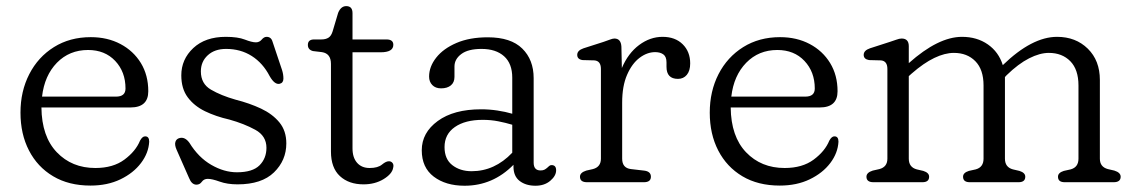

<svg xmlns="http://www.w3.org/2000/svg" viewBox="-20 -596 3718 628"><path d="M465 -297.5Q465 -244.5 406.5 -244.5H115.5Q116.5 -149.5 165.8 -98Q215 -46.5 292 -46.5Q350 -46.5 387 -74Q424 -101.5 438 -136Q446 -150.5 455 -150Q468 -150 468 -132.5Q466 -95.5 441.2 -62.8Q416.5 -30 374 -9.5Q331.5 11 276 11Q205 11 153.8 -19.5Q102.5 -50 74.8 -103.8Q47 -157.5 47 -227.5Q47 -297.5 75.8 -353.5Q104.5 -409.5 156.5 -442Q208.5 -474.5 277 -474.5Q331.5 -474.5 374 -452Q416.5 -429.5 440.8 -389.8Q465 -350 465 -297.5ZM268 -432.5Q207 -432.5 166.2 -390.8Q125.5 -349 117.5 -280H359.5Q390.5 -280 390.5 -306.5Q390.5 -361 356.8 -396.8Q323 -432.5 268 -432.5Z M719.5 -436Q682 -436 659.5 -415.2Q637 -394.5 637 -362.5Q637 -322 670 -302.8Q703 -283.5 750.5 -270Q796 -258.5 833.8 -240.8Q871.5 -223 894 -195.5Q916.5 -168 916.5 -127Q916.5 -71.5 876.2 -32.2Q836 7 757 7Q723.5 7 698.5 -2Q673.5 -11 659.5 -11Q647 -11 640.2 -1.5Q633.5 8 622.5 8Q607 8 598.5 -13.5L557.5 -106.5Q550.5 -122.5 553.8 -132.2Q557 -142 567.5 -144.5Q585 -149 599.5 -129Q629 -81 671 -56.8Q713 -32.5 755 -32.5Q806 -32.5 828.8 -55.2Q851.5 -78 851.5 -112.5Q851.5 -151.5 815 -171.5Q778.5 -191.5 730 -205Q686 -215 650.5 -232.2Q615 -249.5 594 -277.8Q573 -306 573 -349.5Q573 -402 612.2 -438.8Q651.5 -475.5 718.5 -475.5Q758 -475.5 781 -466.5Q804 -457.5 817 -457.5Q828.5 -457.5 836 -466.5Q843.5 -475.5 852 -475.5Q867 -475.5 871.5 -459.5L902.5 -367Q907 -353 907 -339Q907 -325 895 -322Q878.5 -318 862 -347Q840 -389.5 803.5 -412.8Q767 -436 719.5 -436Z M1033 -425.5 1003.5 -429Q987 -433.5 987 -449Q987 -467 1007.5 -467H1031Q1045.5 -467 1054.5 -472.8Q1063.5 -478.5 1068 -493.5L1086 -554Q1095 -576 1112.5 -576Q1133 -576 1133 -553V-467H1244Q1266.5 -467 1266.5 -449.5Q1266.5 -425 1225 -425H1133V-110.5Q1133 -80.5 1148 -63.5Q1163 -46.5 1189 -46.5Q1216 -46.5 1229.5 -57.8Q1243 -69 1252.5 -68.5Q1259.5 -68.5 1264 -62.8Q1268.5 -57 1266 -47.5Q1263 -27.5 1234.8 -10.2Q1206.5 7 1169 7Q1121 7 1091.8 -20Q1062.5 -47 1062.5 -100.5V-387Q1062.5 -421 1033 -425.5Z M1359.5 -104.5Q1359.5 -162 1411.8 -200.2Q1464 -238.5 1554 -238.5Q1580.5 -238.5 1607 -234.5Q1633.5 -230.5 1655.5 -224V-342Q1655.5 -388 1628.8 -412Q1602 -436 1555 -436Q1511 -436 1488.8 -419.2Q1466.5 -402.5 1466.5 -378.5V-344.5Q1466.5 -326.5 1454.8 -316.8Q1443 -307 1422.5 -307Q1404.5 -307 1394 -317.8Q1383.5 -328.5 1383.5 -345.5Q1383.5 -378 1406.8 -407.5Q1430 -437 1473 -455.5Q1516 -474 1575.5 -474Q1651 -474 1688.2 -437.2Q1725.5 -400.5 1725.5 -340.5V-64Q1725.5 -38.5 1748 -38.5Q1756 -38.5 1760.8 -41Q1765.5 -43.5 1769.5 -47Q1773 -50 1776.2 -53Q1779.5 -56 1784 -56Q1799 -56 1799 -39Q1799 -21 1780 -4.8Q1761 11.5 1731.5 11.5Q1700 11.5 1679.8 -4Q1659.5 -19.5 1659.5 -51V-57Q1592 11.5 1499.5 11.5Q1438 11.5 1398.8 -18.2Q1359.5 -48 1359.5 -104.5ZM1434 -115Q1434 -75.5 1459.5 -55.8Q1485 -36 1522.5 -36Q1598 -36 1655.5 -96.5V-188Q1634 -194.5 1610 -199.2Q1586 -204 1559 -204Q1501.5 -204 1467.8 -180.5Q1434 -157 1434 -115Z M2012.5 -443.5 2014 -373.5Q2034.5 -422 2070.5 -448.8Q2106.5 -475.5 2147 -475.5Q2188.5 -475.5 2213 -451.2Q2237.5 -427 2237.5 -388.5Q2237.5 -364.5 2226.5 -351.2Q2215.5 -338 2197.5 -338Q2160 -338 2160 -377.5V-392Q2160 -410.5 2149.8 -418Q2139.5 -425.5 2123 -425.5Q2096.5 -425.5 2071.8 -406.8Q2047 -388 2031 -351.2Q2015 -314.5 2015 -260.5V-77Q2015 -46.5 2043.5 -43L2086.5 -38Q2109 -35.5 2109 -18Q2109 0 2086 0H1900Q1877 0 1877 -18Q1877 -31.5 1897.5 -38L1919.5 -43Q1945.5 -50 1945.5 -77V-370.5Q1945.5 -396.5 1924.5 -398.5L1885.5 -399.5Q1868 -402 1868 -416.5Q1868 -431 1888.5 -438L1954 -459Q1964.5 -462.5 1974.2 -466.2Q1984 -470 1989.5 -470Q2011 -470 2012.5 -443.5Z M2719.5 -297.5Q2719.5 -244.5 2661 -244.5H2370Q2371 -149.5 2420.2 -98Q2469.5 -46.5 2546.5 -46.5Q2604.5 -46.5 2641.5 -74Q2678.5 -101.5 2692.5 -136Q2700.5 -150.5 2709.5 -150Q2722.5 -150 2722.5 -132.5Q2720.5 -95.5 2695.8 -62.8Q2671 -30 2628.5 -9.5Q2586 11 2530.5 11Q2459.5 11 2408.2 -19.5Q2357 -50 2329.2 -103.8Q2301.5 -157.5 2301.5 -227.5Q2301.5 -297.5 2330.2 -353.5Q2359 -409.5 2411 -442Q2463 -474.5 2531.5 -474.5Q2586 -474.5 2628.5 -452Q2671 -429.5 2695.2 -389.8Q2719.5 -350 2719.5 -297.5ZM2522.5 -432.5Q2461.5 -432.5 2420.8 -390.8Q2380 -349 2372 -280H2614Q2645 -280 2645 -306.5Q2645 -361 2611.2 -396.8Q2577.5 -432.5 2522.5 -432.5Z M2952.5 -445V-389.5Q3049 -475.5 3126.5 -475.5Q3175.5 -475.5 3211 -450.8Q3246.5 -426 3260 -383Q3355.5 -475.5 3437.5 -475.5Q3498.5 -475.5 3538 -436.8Q3577.5 -398 3577.5 -334.5V-77Q3577.5 -50 3603.5 -43L3625 -38Q3645.5 -31.5 3645.5 -18Q3645.5 0 3622.5 0H3462.5Q3440.5 0 3440.5 -18Q3440.5 -31 3459.5 -37L3482 -42Q3507.5 -49 3507.5 -77V-316.5Q3507.5 -368.5 3480.8 -395.8Q3454 -423 3410.5 -423Q3381 -423 3346 -405.2Q3311 -387.5 3272.5 -350L3267 -344Q3267 -339.5 3267 -334.5V-77Q3267 -49 3293 -42L3314.5 -37Q3333.5 -31 3333.5 -18Q3333.5 0 3311.5 0H3152Q3130 0 3130 -18Q3130 -31 3149 -37L3171.5 -42Q3197 -49 3197 -77V-316.5Q3197 -368.5 3170.2 -395.8Q3143.5 -423 3100 -423Q3070.5 -423 3036 -406.5Q3001.5 -390 2962 -355.5L2952.5 -347V-77Q2952.5 -49 2978.5 -42L3000 -37Q3019 -31 3019 -18Q3019 0 2997 0H2837Q2814 0 2814 -18Q2814 -31.5 2834.5 -38L2856.5 -43Q2882.5 -50 2882.5 -77V-370.5Q2882.5 -396.5 2861.5 -398.5L2822.5 -399.5Q2805 -402.5 2805 -416.5Q2805 -431 2825.5 -438L2890.5 -459Q2901.5 -462.5 2911.8 -466.2Q2922 -470 2929 -470Q2952.5 -470 2952.5 -445Z"/></svg>

Font: Fraunces 9pt SuperSoft Light
Style: Regular
Weight: 300
Version: Version 1.000;[b76b70a41]